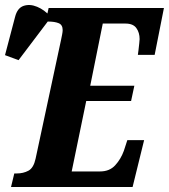

<svg xmlns="http://www.w3.org/2000/svg" viewBox="-64 -746 674 766"><path d="M-20 0 -7 -54H3Q29 -54 49.5 -65Q70 -76 78 -113L180 -589Q182 -599 184 -609Q186 -619 186 -626Q186 -647 170 -653.5Q154 -660 128 -660H118L130 -714H590L553 -527H486Q487 -532 488.5 -545.5Q490 -559 491.5 -572.5Q493 -586 493 -590Q493 -616 480 -634Q467 -652 437 -652H346L296 -404H472L459 -343H280L222 -62H335Q373 -62 395.5 -86.5Q418 -111 430 -144L444 -187H511L465 0ZM10 -506 -44 -526 -4 -678Q5 -714 30 -722.5Q55 -731 84 -719Q113 -707 135 -682L134 -670Z"/></svg>

Font: Noto Serif ExtraCondensed ExtraBold
Style: Italic
Weight: 800
Width: 2
Italic angle: -12°
Designer: Monotype Design Team
Foundry: Monotype Imaging Inc.
Version: Version 2.013